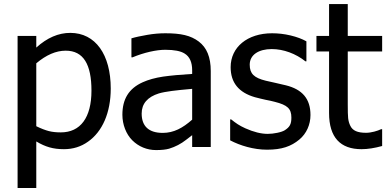

<svg xmlns="http://www.w3.org/2000/svg" viewBox="-20 -722 1898 943"><path d="M523.9 -287.1C523.9 -453.6 449.2 -560.5 325.2 -560.5C267.1 -560.5 211.4 -536.6 158.2 -488.3V-545.4H66.4V201.2H158.2V-27.3C203.1 -0.5 241.2 10.7 293.9 10.7C338.4 10.7 377.9 -1.5 412.6 -26.4C482.4 -75.2 523.9 -168 523.9 -287.1ZM429.2 -276.9C429.2 -143.6 374.5 -71.8 278.8 -71.8C256.8 -71.8 237.3 -73.7 220.2 -78.1C203.1 -82.5 182.1 -90.3 158.2 -102.1V-411.1C207.5 -452.6 255.4 -473.1 302.7 -473.1C390.1 -473.1 429.2 -405.3 429.2 -276.9Z M923.8 0H1015.1V-373C1015.1 -441.4 995.6 -488.3 956.1 -518.1C916.5 -547.9 868.7 -558.6 792 -558.6C764.2 -558.6 734.4 -556.2 703.6 -550.8C672.9 -545.4 646.5 -540 625.5 -533.7V-440.4H630.9C687 -463.9 748 -477.5 791.5 -477.5C835.9 -477.5 867.7 -471.2 886.7 -459C911.6 -443.8 923.8 -416.5 923.8 -376.5V-358.9C866.7 -355.5 819.3 -351.1 780.8 -345.7C742.2 -339.8 708.5 -330.6 680.7 -317.9C612.3 -287.1 581.1 -234.9 581.1 -158.2C581.1 -109.9 599.6 -63 629.4 -33.2C660.6 -2 701.7 15.1 746.6 15.1C773.4 15.1 794.9 12.7 810.5 8.3C841.3 -1 869.1 -15.6 894 -35.2C905.3 -43.9 915 -51.8 923.8 -58.1ZM923.8 -134.3C877.4 -93.3 833.5 -69.3 779.3 -69.3C711.4 -69.3 675.8 -101.6 675.8 -164.1C675.8 -212.4 704.1 -245.6 760.3 -263.2C793.5 -272.9 847.2 -278.8 914.1 -284.7L923.8 -285.6Z M1291.5 13.2C1363.8 13.2 1409.7 -2.9 1450.2 -36.6C1485.4 -65.9 1504.9 -109.9 1504.9 -157.2C1504.9 -236.8 1464.8 -283.2 1383.3 -303.2L1370.1 -306.2C1351.1 -311 1337.9 -314 1330.6 -315.4C1314.5 -318.8 1298.8 -322.3 1284.7 -325.7C1228 -339.8 1206.5 -359.9 1206.5 -404.3C1206.5 -453.6 1251.5 -481 1314.5 -481C1372.6 -481 1432.6 -458.5 1480 -420.9H1484.9V-519C1463.9 -530.8 1438 -540.5 1407.2 -547.9C1376.5 -555.2 1346.2 -558.6 1316.4 -558.6C1194.8 -558.6 1112.8 -490.2 1112.8 -392.1C1112.8 -316.4 1152.3 -267.6 1231.9 -244.6C1251.5 -239.3 1269 -235.4 1284.2 -231.9C1302.2 -228.5 1317.9 -225.1 1330.1 -221.7C1391.6 -206.1 1411.1 -188.5 1411.1 -144.5C1411.1 -111.8 1402.8 -98.1 1378.9 -82.5C1371.1 -77.6 1358.9 -73.2 1342.3 -69.8C1325.7 -66.4 1310.1 -64.5 1294.9 -64.5C1262.2 -64.5 1225.6 -73.7 1185.1 -91.8C1153.3 -106.4 1140.6 -115.7 1115.2 -135.7H1110.4V-32.7C1158.7 -7.3 1225.1 13.2 1291.5 13.2Z M1755.4 10.7C1786.1 10.7 1819.8 5.4 1856.9 -4.9V-87.4H1851.6C1834.5 -79.1 1803.7 -69.8 1777.8 -69.8C1735.4 -69.8 1711.9 -80.6 1700.7 -104C1694.8 -115.7 1691.4 -128.4 1689.9 -141.6C1688.5 -154.8 1688 -177.2 1688 -210V-469.2H1856.9V-545.4H1688V-702.1H1596.2V-545.4H1534.2V-469.2H1596.2V-167C1596.2 -46.4 1652.3 10.7 1755.4 10.7Z"/></svg>

Font: SG Kara Light
Style: Regular
Weight: 400
Designer: Damoon Khanjanzadeh
Version: Version 1.000